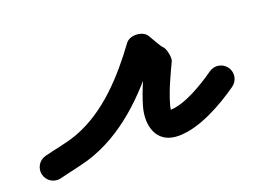

<svg xmlns="http://www.w3.org/2000/svg" viewBox="-104 -449 846 637"><g transform="rotate(-20 318.5 -130.0)"><path d="M18.5 50.5C18.5 50.5 18.5 50.5 18.5 50.5C61.1 39.3 104.1 32.8 145.9 17.2C274.3 -30.6 371.9 -135.4 451.3 -243.3C459.1 -254.1 437 -260.6 414.6 -261.6C392.2 -262.6 369.6 -258 376.5 -246.7C391 -222.8 405.3 -192.9 426.1 -174.4C430.5 -170.4 429.1 -186.3 425.9 -201.8C422.7 -217.3 417.7 -232.4 415.2 -227C392.8 -179 370.3 -131.5 355.7 -80.4C337.9 -17.8 355.7 52 434 52C509.4 52 596 1.7 655.8 -40.1C676.2 -54.4 681.1 -82.5 666.9 -102.8C652.6 -123.2 624.5 -128.1 604.2 -113.9C604.2 -113.9 604.2 -113.9 604.2 -113.9C561.2 -83.8 488.6 -38 434 -38C427.4 -38 436.3 -36.3 438.7 -30.6C439.8 -28.2 438.5 -36 438.8 -38.7C439.4 -44.4 440.7 -50.1 442.3 -55.6C455.5 -102.1 476.4 -145.4 496.8 -189C499.3 -194.4 498.8 -205.6 496.6 -216.4C494.3 -227.2 490.3 -237.7 485.9 -241.6C477.8 -248.8 462.9 -277.8 453.5 -293.3C446.6 -304.7 431.8 -310.9 416.8 -311.6C401.9 -312.3 386.6 -307.4 378.7 -296.7C310.4 -203.7 225.6 -108.5 114.6 -67.1C75.8 -52.7 35.3 -47 -4.5 -36.5C-28.5 -30.2 -42.8 -5.6 -36.5 18.5C-30.2 42.5 -5.6 56.8 18.5 50.5Z"/></g></svg>

Font: FRB American Cursive Guidelines Black
Style: Bold Italic
Weight: 900
Italic angle: -25°
Version: Version 2.0;Modular Font Editor K font №1